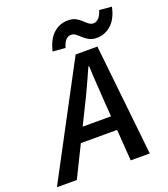

<svg xmlns="http://www.w3.org/2000/svg" viewBox="-207 -953 930 1061"><g transform="rotate(-20 257.5 -423.0)"><path d="M-56 0 292 -654H420L490 0H378L352 -365Q349 -415 345.5 -465Q342 -515 340 -568H336Q312 -515 289.5 -465.5Q267 -416 241 -365L61 0ZM108 -184 128 -266H421L402 -184ZM434 -700Q408 -700 389.5 -710Q371 -720 357.5 -733Q344 -746 331.5 -755.5Q319 -765 305 -765Q288 -765 274.5 -751.5Q261 -738 252 -707L178 -713Q194 -781 230.5 -813.5Q267 -846 316 -846Q342 -846 360 -836.5Q378 -827 391.5 -814Q405 -801 417.5 -791.5Q430 -782 445 -782Q461 -782 475 -796Q489 -810 498 -840L571 -834Q557 -767 520 -733.5Q483 -700 434 -700Z"/></g></svg>

Font: Source Sans 3 SemiBold
Style: Italic
Weight: 600
Italic angle: -11°
Designer: Paul D. Hunt
Foundry: Adobe
Version: Version 3.046;hotconv 1.0.118;makeotfexe 2.5.65603